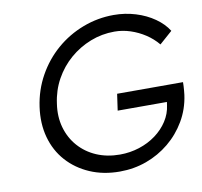

<svg xmlns="http://www.w3.org/2000/svg" viewBox="-79 -790 928 884"><g transform="rotate(-10 384.5 -347.5)"><path d="M412 10Q335 10 272.5 -17Q210 -44 167 -92Q124 -140 106 -205.5Q88 -271 99 -348Q110 -425 146.5 -490.5Q183 -556 238.5 -604Q294 -652 363.5 -678.5Q433 -705 508 -705Q561 -705 610 -690Q659 -675 697.5 -648Q736 -621 757 -587L697 -534Q673 -563 641 -584Q609 -605 572.5 -617Q536 -629 498 -629Q439 -629 385.5 -608Q332 -587 288.5 -549.5Q245 -512 216.5 -460.5Q188 -409 180 -348Q171 -289 185.5 -237.5Q200 -186 234 -147.5Q268 -109 317 -88Q366 -67 426 -67Q473 -67 516.5 -81Q560 -95 594.5 -120.5Q629 -146 651 -180Q673 -214 678 -253L683 -288L696 -268H450L461 -345H769Q769 -337 768.5 -326.5Q768 -316 767 -305.5Q766 -295 765 -286Q756 -221 724 -166.5Q692 -112 644 -72.5Q596 -33 537 -11.5Q478 10 412 10Z"/></g></svg>

Font: Lexend Light
Style: Italic
Weight: 300
Italic angle: -8.13011°
Designer: Bonnie Shaver-Troup, Thomas Jockin
Foundry: Lexend
Version: Version 1.007